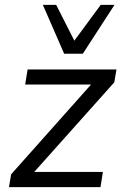

<svg xmlns="http://www.w3.org/2000/svg" viewBox="-20 -773 503 793"><path d="M17 0 26 -53 374 -444 377 -424H84L94 -486H461L452 -433L101 -40L98 -63H405L395 0ZM245 -551 157 -753H212L287 -605L396 -753H453L322 -551Z"/></svg>

Font: Nunito Sans 12pt
Style: Italic
Weight: 400
Italic angle: -9°
Designer: Vernon Adams
Foundry: Vernon Adams
Version: Version 3.101;gftools[0.9.27]